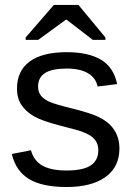

<svg xmlns="http://www.w3.org/2000/svg" viewBox="-20 -748 540 778"><path d="M463.9 -146Q463.9 -71.3 407.5 -30.8Q351.1 9.8 249.5 9.8Q150.9 9.8 97.4 -22.7Q43.9 -55.2 27.8 -124L105.5 -139.2Q116.7 -96.7 151.9 -76.9Q187 -57.1 249.5 -57.1Q316.4 -57.1 347.4 -77.6Q378.4 -98.1 378.4 -139.2Q378.4 -170.4 356.9 -189.9Q335.4 -209.5 287.6 -222.2L224.6 -238.8Q148.9 -258.3 116.9 -277.1Q85 -295.9 66.9 -322.8Q48.8 -349.6 48.8 -388.7Q48.8 -460.9 100.3 -498.8Q151.9 -536.6 250.5 -536.6Q337.9 -536.6 389.4 -505.9Q440.9 -475.1 454.6 -407.2L375.5 -397.5Q368.2 -432.6 336.2 -451.4Q304.2 -470.2 250.5 -470.2Q190.9 -470.2 162.6 -452.1Q134.3 -434.1 134.3 -397.5Q134.3 -375 146 -360.4Q157.7 -345.7 180.7 -335.4Q203.6 -325.2 277.3 -307.1Q347.2 -289.6 377.9 -274.7Q408.7 -259.8 426.5 -241.7Q444.3 -223.6 454.1 -200Q463.9 -176.3 463.9 -146ZM407.2 -596.2V-586.4H356L249 -668.9H248L134.8 -586.4H84V-596.2L198.2 -728H297.9Z"/></svg>

Font: Arial
Style: Regular
Weight: 400
Designer: Steve Matteson
Foundry: Ascender Corporation
Version: Version 2.00.3